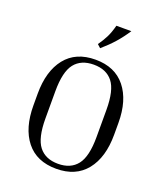

<svg xmlns="http://www.w3.org/2000/svg" viewBox="-165 -1036 997 1158"><g transform="rotate(20 333.0 -457.5)"><path d="M592 -378V-303Q592 -157 525 -73.5Q458 10 333 10Q207 10 140.5 -73.5Q74 -157 74 -303V-378Q74 -523 140.5 -606.5Q207 -690 333 -690Q458 -690 525 -606.5Q592 -523 592 -378ZM497 -428Q497 -553 455.5 -605.5Q414 -658 333 -658Q252 -658 210.5 -605.5Q169 -553 169 -428V-253Q169 -128 210.5 -75Q252 -22 333 -22Q414 -22 455.5 -75Q497 -128 497 -253ZM334 -764 313 -783Q337 -817 352.5 -848Q368 -879 380 -925H476Q446 -879 412.5 -841Q379 -803 334 -764Z"/></g></svg>

Font: Inria Serif
Style: Regular
Weight: 400
Designer: Black Foundry Team
Foundry: Black Foundry
Version: Version 1.000; ttfautohint (v1.8.3)